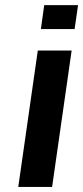

<svg xmlns="http://www.w3.org/2000/svg" viewBox="-20 -739 329 759"><path d="M186 0 263.2 -539.1H129.4L52.2 0ZM274.9 -624 288.6 -718.8H154.8L141.6 -624Z"/></svg>

Font: Winston SemiBold
Style: Italic
Weight: 600
Italic angle: -8.13011°
Designer: Vernon Adams, Kim Jin-seong, David Berlow, Cristiano Sobral
Foundry: The Winston Project Authors
Version: Version 3.004